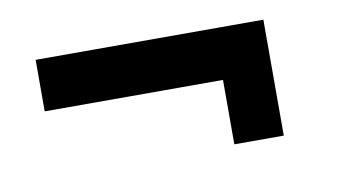

<svg xmlns="http://www.w3.org/2000/svg" viewBox="-38 -420 649 367"><g transform="rotate(-10 286.0 -236.5)"><path d="M488 -349V-124H392V-249H46V-349Z"/></g></svg>

Font: Piazzolla SC
Style: Bold
Weight: 700
Designer: Juan Pablo del Peral
Foundry: Huerta Tipografica
Version: Version 1.330